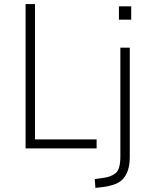

<svg xmlns="http://www.w3.org/2000/svg" viewBox="-20 -725 732 938"><path d="M105 0V-705H151V-44H452V0ZM561 -629V-694H621V-629ZM446 193 443 150 485 144Q523 139 545.5 120.5Q568 102 568 40V-492H614V40Q614 76 606.5 101.5Q599 127 584 145.5Q569 164 545 173.5Q521 183 489 188Z"/></svg>

Font: Nunito Sans 7pt Condensed ExtraLight
Style: Regular
Weight: 250
Width: 3
Designer: Vernon Adams
Foundry: Vernon Adams
Version: Version 3.101;gftools[0.9.27]